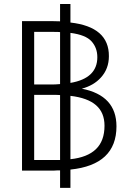

<svg xmlns="http://www.w3.org/2000/svg" viewBox="-20 -835 629 941"><path d="M325.2 -673.8V-428.7Q457 -451.2 457 -554.7Q457 -600.6 428.7 -632.3Q400.4 -664.1 325.2 -673.8ZM274.4 -677.7Q267.6 -678.7 242.2 -678.7H147.5V-420.9H236.3Q251 -420.9 274.4 -422.9ZM274.4 -365.2V-369.1Q265.6 -370.1 236.3 -370.1H147.5V-50.8H251H274.4ZM325.2 -365.2V-54.7Q408.2 -63.5 450.2 -104Q492.2 -144.5 492.2 -218.8Q492.2 -283.2 450.7 -319.3Q409.2 -355.5 325.2 -365.2ZM380.9 -400.4Q550.8 -367.2 550.8 -215.8Q550.8 -27.3 325.2 -3.9V85.9H274.4V0H262.7Q251 1 246.1 1H87.9V-731.4H236.3Q265.6 -731.4 274.4 -730.5V-815.4H325.2V-724.6Q514.6 -703.1 513.7 -559.6Q513.7 -498 474.6 -455.1Q439.5 -416 380.9 -400.4Z"/></svg>

Font: Gen Shin Gothic Light
Style: Regular
Weight: 200
Designer: [Source Han Sans]
Ryoko NISHIZUKA  (kana & ideographs); Paul D. Hunt (Latin, Greek & Cyrillic); Wenlong ZHANG  (bopomofo
Version: Version 1.002.20150607